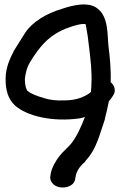

<svg xmlns="http://www.w3.org/2000/svg" viewBox="-20 -751 536 857"><path d="M448 -220C454 -243 460 -270 466 -299C473 -307 480 -317 485 -325C500 -346 490 -372 474 -384C476 -440 470 -500 464 -547C459 -593 465 -676 415 -713C374 -747 296 -725 258 -712C186 -691 123 -652 92 -604C78 -581 58 -550 43 -526L42 -525V-524C26 -492 5 -451 5 -399C5 -350 15 -310 47 -280C100 -233 214 -205 338 -223L340 -224H342C348 -225 353 -227 359 -229C343 -186 321 -138 296 -108C282 -91 262 -76 245 -54C231 -36 210 -3 206 27L204 41V42C204 61 223 86 259 86C282 86 313 76 316 45L318 35C322 11 340 -13 357 -26C365 -38 375 -47 384 -61C414 -102 433 -175 448 -218ZM386 -341C385 -341 384 -339 382 -337C358 -319 321 -303 270 -303H267C235 -301 200 -305 177 -313C145 -322 115 -334 105 -344H104C98 -349 91 -368 91 -397C91 -402 93 -412 95 -423C102 -461 121 -486 147 -523C186 -575 228 -610 301 -633C323 -640 344 -645 357 -644C360 -644 361 -643 362 -643C362 -642 363 -641 364 -635C370 -603 374 -574 378 -537C384 -486 391 -432 388 -377V-376C388 -365 387 -355 386 -344Z"/></svg>

Font: Stray Cat
Style: BlkExt
Weight: 900
Version: Version 1.0